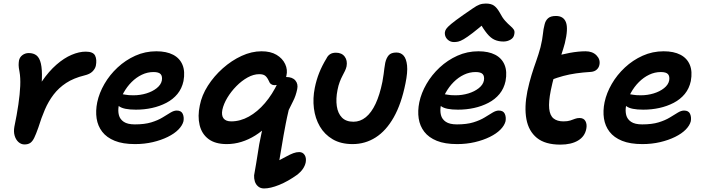

<svg xmlns="http://www.w3.org/2000/svg" viewBox="-20 -802 3974 1082"><path d="M118 12Q99 12 84 -1.5Q69 -15 62.5 -37.5Q56 -60 61 -88Q75 -155 83.5 -213Q92 -271 94 -317.5Q96 -364 90 -397Q85 -422 85 -435Q85 -448 87 -461Q91 -480 106.5 -491.5Q122 -503 142 -503Q169 -503 186 -489.5Q203 -476 210.5 -443.5Q218 -411 216 -355.5Q214 -300 201 -215L148 -209Q177 -286 216 -343Q255 -400 298 -437.5Q341 -475 383.5 -493Q426 -511 463 -511Q505 -511 516 -488.5Q527 -466 520 -431Q516 -414 501 -399Q486 -384 456 -377Q395 -362 353 -334.5Q311 -307 282 -269Q253 -231 233 -184.5Q213 -138 196 -83Q183 -46 173 -25.5Q163 -5 150.5 3.5Q138 12 118 12Z M741 10Q672 10 626.5 -8.5Q581 -27 556 -59.5Q531 -92 524.5 -134.5Q518 -177 528 -226Q539 -278 568.5 -329Q598 -380 642.5 -421.5Q687 -463 742.5 -488Q798 -513 861 -513Q918 -513 955.5 -493.5Q993 -474 1008.5 -436.5Q1024 -399 1014 -345Q1005 -303 980 -272.5Q955 -242 917.5 -222.5Q880 -203 836.5 -193.5Q793 -184 746 -184Q677 -184 651.5 -203Q626 -222 630 -244Q632 -258 640 -264.5Q648 -271 663 -271Q674 -271 689 -268Q704 -265 732 -265Q770 -265 804.5 -275.5Q839 -286 863 -305Q887 -324 892 -348Q896 -372 885.5 -384Q875 -396 845 -396Q811 -396 779.5 -381Q748 -366 721.5 -339.5Q695 -313 676 -278.5Q657 -244 649 -205Q644 -177 650 -153.5Q656 -130 677.5 -115.5Q699 -101 740 -101Q795 -101 832.5 -112.5Q870 -124 896 -140Q922 -156 941 -167.5Q960 -179 976 -179Q1001 -179 1009.5 -161Q1018 -143 1014 -119Q1008 -95 985.5 -72Q963 -49 925.5 -30.5Q888 -12 841 -1Q794 10 741 10Z M1468 260Q1448 260 1434.5 248.5Q1421 237 1416 220Q1411 203 1412 186Q1418 149 1423.5 119.5Q1429 90 1432.5 63.5Q1436 37 1441 10.5Q1446 -16 1452.5 -46Q1459 -76 1467 -113L1491 -96Q1456 -62 1418.5 -38.5Q1381 -15 1340.5 -2.5Q1300 10 1258 10Q1193 10 1155 -18.5Q1117 -47 1105 -97Q1093 -147 1106 -208Q1117 -265 1151.5 -319Q1186 -373 1235.5 -417Q1285 -461 1341.5 -487Q1398 -513 1454 -513Q1505 -513 1538.5 -493Q1572 -473 1587 -441Q1602 -409 1594 -375Q1591 -354 1570.5 -338Q1550 -322 1526 -322Q1516 -322 1507.5 -328Q1499 -334 1494 -348Q1485 -367 1474 -375.5Q1463 -384 1441 -384Q1409 -384 1375.5 -365.5Q1342 -347 1312 -316.5Q1282 -286 1261 -251Q1240 -216 1233 -183Q1227 -151 1240 -134.5Q1253 -118 1283 -118Q1334 -118 1382.5 -145Q1431 -172 1473 -221Q1515 -270 1546 -336Q1554 -351 1565.5 -359.5Q1577 -368 1593 -368Q1628 -368 1644.5 -348.5Q1661 -329 1655 -300Q1647 -261 1631.5 -231.5Q1616 -202 1607 -182Q1597 -140 1590.5 -106Q1584 -72 1578 -39Q1572 -6 1566 32Q1560 70 1551 120L1535 111Q1570 93 1592.5 80.5Q1615 68 1632.5 61.5Q1650 55 1666 55Q1686 55 1696.5 71Q1707 87 1703 112Q1699 132 1687 149.5Q1675 167 1656 182Q1603 220 1553.5 240Q1504 260 1468 260Z M1967 10Q1901 10 1855 -17Q1809 -44 1782.5 -89.5Q1756 -135 1749 -191.5Q1742 -248 1754 -307Q1763 -352 1779 -392Q1795 -432 1820 -473Q1827 -488 1840 -496.5Q1853 -505 1873 -505Q1906 -505 1922.5 -483Q1939 -461 1933 -428Q1930 -415 1924 -402.5Q1918 -390 1910 -375Q1902 -360 1894.5 -340.5Q1887 -321 1882 -295Q1872 -245 1878 -204Q1884 -163 1907 -139.5Q1930 -116 1972 -116Q2010 -116 2041.5 -141.5Q2073 -167 2096.5 -217Q2120 -267 2135 -341Q2140 -367 2142 -384.5Q2144 -402 2146 -416.5Q2148 -431 2151 -448Q2157 -475 2170.5 -490.5Q2184 -506 2214 -506Q2239 -506 2254.5 -488.5Q2270 -471 2274 -433Q2278 -395 2265 -332Q2242 -217 2199 -141Q2156 -65 2097 -27.5Q2038 10 1967 10Z M2556 10Q2487 10 2441.5 -8.5Q2396 -27 2371 -59.5Q2346 -92 2339.5 -134.5Q2333 -177 2343 -226Q2354 -278 2383.5 -329Q2413 -380 2457.5 -421.5Q2502 -463 2557.5 -488Q2613 -513 2676 -513Q2733 -513 2770.5 -493.5Q2808 -474 2823.5 -436.5Q2839 -399 2829 -345Q2820 -303 2795 -272.5Q2770 -242 2732.5 -222.5Q2695 -203 2651.5 -193.5Q2608 -184 2561 -184Q2492 -184 2466.5 -203Q2441 -222 2445 -244Q2447 -258 2455 -264.5Q2463 -271 2478 -271Q2489 -271 2504 -268Q2519 -265 2547 -265Q2585 -265 2619.5 -275.5Q2654 -286 2678 -305Q2702 -324 2707 -348Q2711 -372 2700.5 -384Q2690 -396 2660 -396Q2626 -396 2594.5 -381Q2563 -366 2536.5 -339.5Q2510 -313 2491 -278.5Q2472 -244 2464 -205Q2459 -177 2465 -153.5Q2471 -130 2492.5 -115.5Q2514 -101 2555 -101Q2610 -101 2647.5 -112.5Q2685 -124 2711 -140Q2737 -156 2756 -167.5Q2775 -179 2791 -179Q2816 -179 2824.5 -161Q2833 -143 2829 -119Q2823 -95 2800.5 -72Q2778 -49 2740.5 -30.5Q2703 -12 2656 -1Q2609 10 2556 10ZM2539 -565Q2523 -565 2511 -572.5Q2499 -580 2492.5 -592Q2486 -604 2487 -619Q2488 -629 2494.5 -639Q2501 -649 2522.5 -667Q2544 -685 2591 -718Q2625 -741 2645.5 -755.5Q2666 -770 2682 -776Q2698 -782 2718 -782Q2747 -782 2763.5 -770.5Q2780 -759 2795 -733Q2811 -702 2827 -684.5Q2843 -667 2856 -656Q2869 -645 2875.5 -635Q2882 -625 2878 -608Q2875 -589 2857 -578.5Q2839 -568 2817 -568Q2790 -568 2768 -577.5Q2746 -587 2725 -612.5Q2704 -638 2677 -685H2727Q2676 -641 2644 -616.5Q2612 -592 2593 -581Q2574 -570 2562 -567.5Q2550 -565 2539 -565Z M3138 13Q3052 13 3005.5 -25Q2959 -63 2946.5 -130.5Q2934 -198 2952 -288Q2963 -339 2975.5 -379.5Q2988 -420 3001.5 -457.5Q3015 -495 3026 -536Q3037 -582 3039.5 -610Q3042 -638 3049 -664Q3054 -686 3068.5 -699Q3083 -712 3113 -712Q3156 -712 3169.5 -676Q3183 -640 3163 -558Q3154 -525 3144 -495.5Q3134 -466 3123 -435.5Q3112 -405 3102.5 -370.5Q3093 -336 3084 -293Q3071 -228 3075 -189.5Q3079 -151 3099.5 -134.5Q3120 -118 3155 -118Q3179 -118 3194 -123Q3209 -128 3220.5 -132.5Q3232 -137 3246 -137Q3270 -137 3279.5 -119Q3289 -101 3284 -76Q3276 -33 3237.5 -10Q3199 13 3138 13ZM3084 -351Q3045 -336 3028 -351.5Q3011 -367 3017 -397Q3023 -423 3037.5 -444Q3052 -465 3099 -481Q3141 -495 3190.5 -504Q3240 -513 3280 -513Q3319 -513 3341.5 -490Q3364 -467 3358 -437Q3355 -421 3343 -410Q3331 -399 3312 -397Q3264 -394 3226 -388.5Q3188 -383 3154.5 -374Q3121 -365 3084 -351Z M3600 10Q3531 10 3485.5 -8.5Q3440 -27 3415 -59.5Q3390 -92 3383.5 -134.5Q3377 -177 3387 -226Q3398 -278 3427.5 -329Q3457 -380 3501.5 -421.5Q3546 -463 3601.5 -488Q3657 -513 3720 -513Q3777 -513 3814.5 -493.5Q3852 -474 3867.5 -436.5Q3883 -399 3873 -345Q3864 -303 3839 -272.5Q3814 -242 3776.5 -222.5Q3739 -203 3695.5 -193.5Q3652 -184 3605 -184Q3536 -184 3510.5 -203Q3485 -222 3489 -244Q3491 -258 3499 -264.5Q3507 -271 3522 -271Q3533 -271 3548 -268Q3563 -265 3591 -265Q3629 -265 3663.5 -275.5Q3698 -286 3722 -305Q3746 -324 3751 -348Q3755 -372 3744.5 -384Q3734 -396 3704 -396Q3670 -396 3638.5 -381Q3607 -366 3580.5 -339.5Q3554 -313 3535 -278.5Q3516 -244 3508 -205Q3503 -177 3509 -153.5Q3515 -130 3536.5 -115.5Q3558 -101 3599 -101Q3654 -101 3691.5 -112.5Q3729 -124 3755 -140Q3781 -156 3800 -167.5Q3819 -179 3835 -179Q3860 -179 3868.5 -161Q3877 -143 3873 -119Q3867 -95 3844.5 -72Q3822 -49 3784.5 -30.5Q3747 -12 3700 -1Q3653 10 3600 10Z"/></svg>

Font: Shantell Sans SemiBold
Style: Italic
Weight: 600
Italic angle: -11°
Designer: Stephen Nixon, Anya Danilova, Shantell Martin
Foundry: Arrow Type
Version: Version 1.011;[c5ecc13dd]